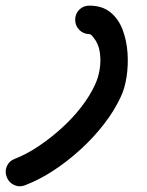

<svg xmlns="http://www.w3.org/2000/svg" viewBox="-27 -611 521 682"><path d="M290 -490Q269 -490 254.5 -505Q240 -520 240 -541Q240 -562 254.5 -576.5Q269 -591 290 -591Q336 -591 365 -567.5Q394 -544 408.5 -505.5Q423 -467 426 -423Q429 -379 422.5 -337.5Q416 -296 402 -267Q380 -219 343 -171Q306 -123 259.5 -80.5Q213 -38 162.5 -5Q112 28 62 47Q42 55 23 46Q4 37 -3 18Q-11 -2 -2.5 -21Q6 -40 26 -47Q67 -63 109 -91Q151 -119 190.5 -154.5Q230 -190 261 -230Q292 -270 310 -309Q322 -334 327 -364.5Q332 -395 327.5 -425.5Q323 -456 305 -478Q303 -481 298.5 -485.5Q294 -490 290 -490Q290 -490 290 -490Q290 -490 290 -490Z"/></svg>

Font: FRB American Cursive Ultra
Style: Bold Italic
Weight: 1000
Italic angle: -25°
Version: Version 2.0;Modular Font Editor K font №1